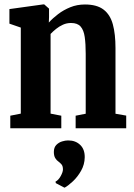

<svg xmlns="http://www.w3.org/2000/svg" viewBox="-20 -586 610 877"><path d="M75 -67V-460L23 -478V-544.5L178 -566H182L204 -546.5V-508L203 -483Q221 -503 245.8 -521.8Q270.5 -540.5 301.2 -553Q332 -565.5 368 -565.5Q422.5 -565.5 453 -542.2Q483.5 -519 495.5 -474.5Q507.5 -430 507.5 -367V-66.5L556.5 -58V0H325.5V-57.5L371.5 -66.5V-340Q371.5 -385.5 367 -417Q362.5 -448.5 348.2 -464.8Q334 -481 304.5 -481Q284.5 -481 267.5 -473.2Q250.5 -465.5 236.2 -454Q222 -442.5 211 -431V-67L260 -57.5V0H27V-57.5ZM367 132.5Q366.5 165.5 350.5 193.8Q334.5 222 313.2 242Q292 262 275.5 271H274L235 250.5L233.5 243.5Q246.5 237.5 257 218.8Q267.5 200 267.5 188Q267.5 172.5 261 165Q254.5 157.5 247 152Q238.5 146.5 232.2 136Q226 125.5 226 108Q226 87.5 237.2 76Q248.5 64.5 263.5 60Q278.5 55.5 289 55.5H292.5Q325 55.5 346.2 75.8Q367.5 96 367 132.5Z"/></svg>

Font: Merriweather 24pt SemiCondensed
Style: Bold
Weight: 700
Width: 4
Designer: Eben Sorkin
Foundry: Eben Sorkin
Version: Version 2.100